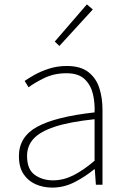

<svg xmlns="http://www.w3.org/2000/svg" viewBox="-20 -840 576 873"><path d="M218 13Q177 13 142.5 -2Q108 -17 87 -48.5Q66 -80 66 -130Q66 -218 149 -263.5Q232 -309 410 -329Q412 -372 402.5 -412.5Q393 -453 365 -480Q337 -507 282 -507Q226 -507 181 -485Q136 -463 110 -443L92 -472Q109 -484 137.5 -500Q166 -516 203.5 -528Q241 -540 284 -540Q346 -540 381.5 -512.5Q417 -485 431.5 -440Q446 -395 446 -341V0H416L411 -70H408Q368 -37 319.5 -12Q271 13 218 13ZM221 -20Q268 -20 313 -42.5Q358 -65 410 -109V-298Q296 -286 228.5 -263.5Q161 -241 132 -208.5Q103 -176 103 -131Q103 -70 138 -45Q173 -20 221 -20ZM250 -631 229 -651 375 -820 402 -797Z"/></svg>

Font: Noto Sans KR Thin Thin
Style: Regular
Weight: 250
Version: Version 2.004-H2;hotconv 1.0.118;makeotfexe 2.5.65603